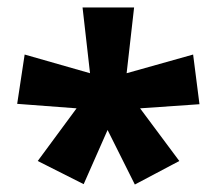

<svg xmlns="http://www.w3.org/2000/svg" viewBox="-20 -780 580 514"><path d="M339 -760H201L221 -584L46 -634L26 -502L185 -490L81 -349L204 -287L268 -432L341 -286L460 -349L355 -490L514 -501L497 -634L319 -584Z"/></svg>

Font: Noto Sans Lao ExtraBold
Style: Regular
Weight: 800
Designer: Monotype Design Team
Foundry: Monotype Imaging Inc.
Version: Version 2.003